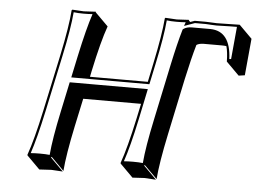

<svg xmlns="http://www.w3.org/2000/svg" viewBox="-51 -713 1124 838"><g transform="rotate(5 511.5 -294.0)"><path d="M769.5 -646H818.4Q826.7 -646 843.8 -645Q859.4 -644 865.7 -644Q885.7 -644 920.4 -645Q951.2 -646 966.3 -646L1022.9 -589.4L1007.8 -428.2L981 -424.3L924.3 -481Q923.8 -522 916.5 -547.9Q907.2 -549.3 897.5 -549.3H816.4Q795.9 -548.8 785.6 -541.5Q768.1 -481.4 748 -388.7L696.3 -143.6Q668.9 -14.2 663.6 56.6L606.9 0L604.5 2.9L661.1 59.6Q659.2 59.6 610.4 56.6L558.1 59.6L501.5 2.9L501 0Q525.4 -68.4 553.7 -200.2L567.4 -264.6H314L288.1 -143.6Q260.7 -14.2 255.4 56.6L199.2 0L196.3 2.9L252.9 59.6Q251 59.6 202.6 56.6L149.9 59.6L93.3 2.9L92.8 0Q117.2 -68.4 145.5 -200.2L197.8 -444.8Q225.1 -574.7 230 -645L232.9 -647.9Q234.9 -647.9 283.2 -645L335.9 -647.9V-645L392.6 -588.4Q368.2 -521 340.3 -388.7L335 -362.8H588.4L605.5 -444.8Q632.8 -574.7 638.2 -645L640.6 -647.9Q642.6 -647.9 690.9 -645L743.7 -647.9L744.1 -645L750 -639.2ZM771 -636.2 724.6 -619.6 730.5 -636.2Q711.9 -634.8 690.9 -634.8Q665.5 -634.8 647.5 -637.2Q641.6 -566.4 615.2 -442.9L596.2 -353H253.9L273.9 -447.3Q300.3 -570.8 322.3 -636.2Q303.7 -634.8 283.2 -634.8Q257.8 -634.8 239.7 -637.2Q233.9 -566.4 207.5 -442.9L155.3 -197.8Q128.9 -75.2 106.4 -8.3Q125 -9.8 146 -9.8Q171.4 -9.8 189.5 -7.8Q195.3 -78.6 221.7 -202.1L249 -331.1H591.3L563.5 -197.8Q537.6 -75.2 514.6 -8.3Q533.2 -9.8 554.2 -9.8Q579.6 -9.8 597.7 -7.8Q603.5 -78.6 629.9 -202.1L681.6 -447.3Q701.7 -542 719.2 -601.1L720.2 -604L723.1 -606.4Q737.3 -616.2 759.8 -616.2H840.8Q929.2 -614.7 934.1 -492.7L941.9 -493.7L955.1 -635.7Q944.3 -635.7 922.4 -635.3Q885.7 -634.3 865.7 -633.8Q858.4 -633.8 842.3 -634.8Q825.7 -635.7 818.4 -636.2Z"/></g></svg>

Font: Linux Biolinum Shadow O
Style: Italic
Weight: 400
Italic angle: -12°
Designer: Philipp H. Poll
Foundry: Philipp H. Poll
Version: Version 0.6.2